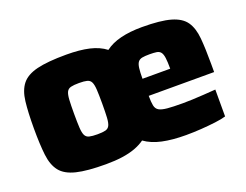

<svg xmlns="http://www.w3.org/2000/svg" viewBox="-87 -688 1111 866"><g transform="rotate(-20 468.0 -255.0)"><path d="M291 8Q201 8 150 -4.5Q99 -17 75.5 -46.5Q52 -76 46 -127Q40 -178 40 -255Q40 -332 46 -383Q52 -434 75.5 -463.5Q99 -493 150 -505.5Q201 -518 291 -518Q355 -518 400.5 -507.5Q446 -497 477 -473Q507 -496 551.5 -507Q596 -518 654 -518Q743 -518 791.5 -504Q840 -490 861 -459.5Q882 -429 886.5 -378.5Q891 -328 891 -254V-216H577Q577 -186 580.5 -169Q584 -152 597 -144.5Q610 -137 636.5 -134.5Q663 -132 710 -132Q729 -132 755.5 -133Q782 -134 811.5 -136Q841 -138 869 -140V-11Q849 -5 817 -1Q785 3 748 5.5Q711 8 675 8Q610 8 561.5 -2.5Q513 -13 480 -37Q459 -22 432 -12Q405 -2 370 3Q335 8 291 8ZM301 -132Q326 -132 339.5 -135.5Q353 -139 359 -151Q365 -163 366.5 -188Q368 -213 368 -255Q368 -298 366.5 -322.5Q365 -347 359 -359Q353 -371 339.5 -374.5Q326 -378 301 -378Q276 -378 262 -374.5Q248 -371 242 -359Q236 -347 234.5 -322.5Q233 -298 233 -255Q233 -213 234.5 -188Q236 -163 242 -151Q248 -139 262 -135.5Q276 -132 301 -132ZM710 -273V-299Q710 -331 707.5 -350Q705 -369 698 -378Q691 -387 678 -389Q665 -391 644 -391Q622 -391 609 -388.5Q596 -386 589 -377Q582 -368 579.5 -349Q577 -330 577 -298H738Z"/></g></svg>

Font: Saira SemiExpanded ExtraBold
Style: Regular
Weight: 800
Width: 6
Designer: Hector Gatti with collaboration of the Omnibus-Type team
Foundry: Omnibus-Type
Version: Version 1.101